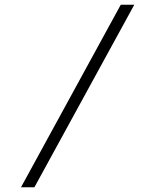

<svg xmlns="http://www.w3.org/2000/svg" viewBox="-20 -731 627 812"><path d="M125.5 61H68.8L490.7 -710.9H547.9Z"/></svg>

Font: Roboto Mono Light
Style: Italic
Weight: 300
Designer: Google
Version: Version 2.000985; 2015; ttfautohint (v1.3)